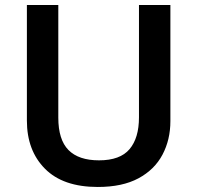

<svg xmlns="http://www.w3.org/2000/svg" viewBox="-20 -734 785 764"><path d="M658 -252Q658 -178 626.5 -118.5Q595 -59 531 -24.5Q467 10 369 10Q231 10 159 -62.5Q87 -135 87 -254V-714H212V-266Q212 -178 252.5 -137Q293 -96 374 -96Q458 -96 495.5 -140.5Q533 -185 533 -267V-714H658Z"/></svg>

Font: Noto Sans New Tai Lue SemiBold
Style: Regular
Weight: 600
Version: Version 2.003